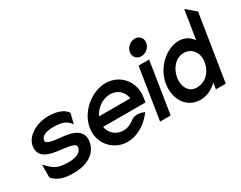

<svg xmlns="http://www.w3.org/2000/svg" viewBox="-81 -1052 1833 1463"><g transform="rotate(-30 835.5 -320.0)"><path d="M67 -324C54 -239 119 -212 184 -200C232 -190 295 -189 334 -175C354 -168 365 -161 362 -142C355 -99 309 -80 244 -80C165 -80 126 -94 76 -147L58 -166L57 -53L59 -51C103 0 167 11 234 11C378 11 446 -57 459 -137C469 -203 433 -235 388 -253C330 -277 241 -270 188 -290C170 -297 161 -303 164 -320C170 -355 215 -371 274 -371C346 -371 381 -358 409 -326L421 -311L443 -398L442 -401C413 -447 344 -462 283 -462C172 -462 79 -400 67 -324Z M513 -226C492 -95 589 11 712 11C793 11 876 -37 931 -109L939 -119L929 -123C928 -123 868 -152 823 -117C795 -94 761 -80 727 -80C663 -80 615 -122 605 -182H978L984 -224C1005 -356 910 -462 787 -462C664 -462 534 -357 513 -226ZM618 -267C647 -327 708 -371 773 -371C838 -371 885 -328 893 -267Z M1066 -573C1060 -533 1088 -502 1127 -502C1166 -502 1204 -533 1210 -573C1216 -613 1188 -644 1149 -644C1110 -644 1072 -613 1066 -573ZM1001 0H1094L1165 -451H1072Z M1183 -226C1164 -108 1225 11 1354 11C1413 11 1462 -17 1501 -55L1492 0H1579L1671 -582L1589 -651L1549 -399C1525 -435 1487 -462 1429 -462C1330 -462 1205 -367 1183 -226ZM1281 -226C1292 -295 1344 -363 1417 -363C1494 -363 1533 -295 1522 -226C1509 -143 1452 -84 1373 -84C1304 -84 1269 -150 1281 -226Z"/></g></svg>

Font: Charger Pro
Style: ExBdNarObl
Weight: 400
Designer: Jasper
Foundry: Cannot Into Space Fonts
Version: Version 1.09